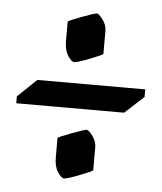

<svg xmlns="http://www.w3.org/2000/svg" viewBox="-44 -604 509 605"><g transform="rotate(5 210.5 -301.5)"><path d="M149 -102V-163Q149 -166 190.5 -181.5Q232 -197 238.5 -197Q245 -197 257.5 -180Q270 -163 270 -145V-72Q270 -69 230 -53.5Q190 -38 181 -38Q172 -38 160.5 -55.5Q149 -73 149 -102ZM149 -470V-531Q149 -534 190.5 -549.5Q232 -565 238.5 -565Q245 -565 257.5 -548Q270 -531 270 -513V-440Q270 -437 230 -421.5Q190 -406 181 -406Q172 -406 160.5 -423.5Q149 -441 149 -470ZM411 -340V-316L351 -261H10V-283L70 -340Z"/></g></svg>

Font: Pirata One
Style: Regular
Weight: 400
Designer: Rodrigo Fuenzalida, Nicolas Massi
Foundry: Rodrigo Fuenzalida, Nicolas Massi
Version: Version 1.001